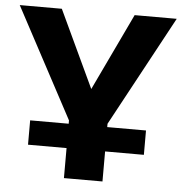

<svg xmlns="http://www.w3.org/2000/svg" viewBox="-63 -759 767 809"><g transform="rotate(5 320.0 -355.0)"><path d="M400 -230V-244L652 -710H474L319 -384L166 -710H-12L237 -244V-230H74V-127H237V0H400V-127H564V-230Z"/></g></svg>

Font: Raleway
Style: ExtraBold
Weight: 800
Designer: Matt McInerney, Pablo Impallari, Rodrigo Fuenzalida
Foundry: Matt McInerney, Pablo Impallari, Rodrigo Fuenzalida
Version: Version 3.000